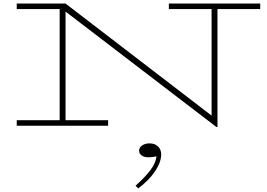

<svg xmlns="http://www.w3.org/2000/svg" viewBox="-20 -706 1501 1078"><path d="M1441 -655H1201V7H1195L348 -641V-31H587V0H74V-31H315V-655H74V-686H348L1168 -57V-655H928V-686H1441ZM756 352 741 337Q796 287 824.5 249.5Q853 212 859 172Q853 173 839.5 175Q826 177 813 177Q790 177 775.5 167Q761 157 761 140Q761 123 777.5 111Q794 99 820 99Q849 99 867 116Q885 133 885 161Q885 204 851 255Q817 306 756 352Z"/></svg>

Font: BioRhyme Expanded ExtraLight
Style: Regular
Weight: 275
Width: 7
Designer: Aoife Mooney
Foundry: Aoife Mooney Type
Version: Version 1.001